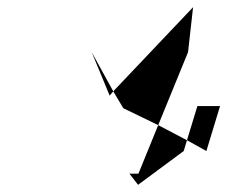

<svg xmlns="http://www.w3.org/2000/svg" viewBox="-20 -795 632 534"><path d="M235 -650 285 -529 295 -541ZM295 -541 517 -775 503 -650 420 -447 323 -494ZM340 -312 364 -281 491 -375 500 -405 420 -447 365 -312ZM500 -405 529 -500H592L554 -375Z"/></svg>

Font: bitstorm
Style: extobl
Weight: 400
Version: Version 0.2